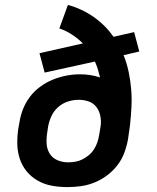

<svg xmlns="http://www.w3.org/2000/svg" viewBox="-20 -755 640 783"><path d="M255 8Q223 8 192 2.5Q161 -3 134.5 -18Q108 -33 89 -56Q70 -79 60.5 -108Q51 -137 50.5 -169Q50 -201 55 -233L59 -254Q63 -282 73.5 -309Q84 -336 101.5 -359.5Q119 -383 143.5 -401Q168 -419 195 -430Q222 -441 250 -446.5Q278 -452 306 -452Q327 -452 347.5 -449Q368 -446 388 -439Q384 -456 379 -472.5Q374 -489 367 -504L162 -459L141 -538L318 -578Q298 -598 273.5 -614Q249 -630 222 -639L257 -735Q286 -727 312.5 -714.5Q339 -702 362.5 -685.5Q386 -669 406 -649Q426 -629 443 -605L527 -624L548 -545L484 -530Q497 -498 504.5 -462.5Q512 -427 515 -390.5Q518 -354 516 -317Q514 -280 510 -243Q509 -234 507.5 -225.5Q506 -217 505 -208L502 -187Q497 -159 487 -132Q477 -105 459 -81.5Q441 -58 417 -40Q393 -22 366 -11Q339 0 311 4Q283 8 255 8ZM257 -93Q272 -93 287 -95.5Q302 -98 316 -105Q330 -112 342.5 -122.5Q355 -133 363.5 -146.5Q372 -160 377 -174.5Q382 -189 384 -203L386 -214Q387 -222 388.5 -229.5Q390 -237 391 -245Q393 -265 388.5 -285Q384 -305 372 -320Q360 -335 341 -341.5Q322 -348 301 -348Q279 -348 257 -341Q235 -334 217 -318Q199 -302 189.5 -281Q180 -260 176 -238L173 -217Q169 -194 170 -171Q171 -148 182 -129.5Q193 -111 213.5 -102Q234 -93 257 -93Z"/></svg>

Font: Zed Sans Extended
Style: Bold Italic
Weight: 700
Width: 7
Italic angle: -9°
Designer: Belleve Invis
Foundry: Belleve Invis
Version: Version 1.0.0; ttfautohint (v1.8.4)